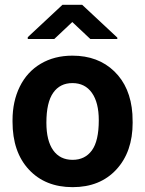

<svg xmlns="http://www.w3.org/2000/svg" viewBox="-20 -770 605 800"><path d="M32.2 -269Q32.2 -347.7 62.5 -409.2Q92.8 -470.7 149.7 -504.4Q206.5 -538.1 281.7 -538.1Q388.7 -538.1 456.3 -472.7Q523.9 -407.2 531.7 -294.9L532.7 -258.8Q532.7 -137.2 464.8 -63.7Q397 9.8 282.7 9.8Q168.5 9.8 100.3 -63.5Q32.2 -136.7 32.2 -262.7ZM173.3 -258.8Q173.3 -183.6 201.7 -143.8Q230 -104 282.7 -104Q334 -104 362.8 -143.3Q391.6 -182.6 391.6 -269Q391.6 -342.8 362.8 -383.3Q334 -423.8 281.7 -423.8Q230 -423.8 201.7 -383.5Q173.3 -343.3 173.3 -258.8ZM468.8 -613.3V-607.4H356.4L281.2 -678.2L206.1 -607.4H95.7V-615.2L240.2 -750H322.3Z"/></svg>

Font: SteelSelectRoboto
Style: Roboto-Bold
Weight: 700
Designer: Google
Version: Version 2.137; 2017